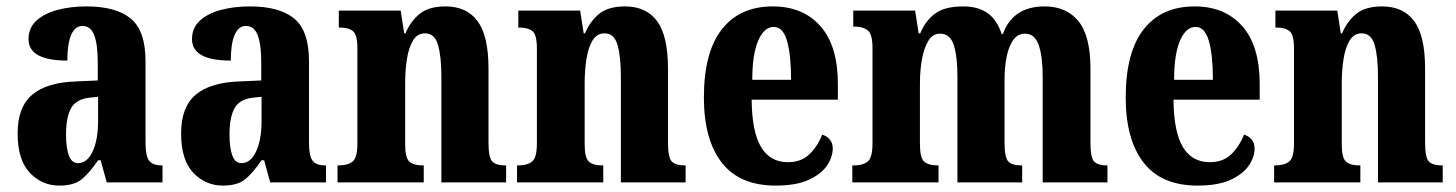

<svg xmlns="http://www.w3.org/2000/svg" viewBox="-20 -569 4542 599"><path d="M165 10Q111 10 73 -30Q35 -70 35 -153Q35 -235 80.5 -273.5Q126 -312 218 -315L285 -318V-374Q285 -430 274 -459Q263 -488 237 -488Q214 -488 202 -460Q190 -432 190 -380Q69 -380 69 -447Q69 -482 93.5 -504.5Q118 -527 159 -538Q200 -549 250 -549Q342 -549 388 -511Q434 -473 434 -378V-124Q434 -83 445 -68Q456 -53 484 -53H487V0H313L294 -69H286Q258 -28 234 -9Q210 10 165 10ZM223 -60Q252 -60 269 -96.5Q286 -133 286 -191V-267L257 -264Q217 -259 201.5 -231Q186 -203 186 -149Q186 -107 195 -83.5Q204 -60 223 -60Z M675 10Q621 10 583 -30Q545 -70 545 -153Q545 -235 590.5 -273.5Q636 -312 728 -315L795 -318V-374Q795 -430 784 -459Q773 -488 747 -488Q724 -488 712 -460Q700 -432 700 -380Q579 -380 579 -447Q579 -482 603.5 -504.5Q628 -527 669 -538Q710 -549 760 -549Q852 -549 898 -511Q944 -473 944 -378V-124Q944 -83 955 -68Q966 -53 994 -53H997V0H823L804 -69H796Q768 -28 744 -9Q720 10 675 10ZM733 -60Q762 -60 779 -96.5Q796 -133 796 -191V-267L767 -264Q727 -259 711.5 -231Q696 -203 696 -149Q696 -107 705 -83.5Q714 -60 733 -60Z M1033 0V-53H1037Q1065 -53 1080 -65Q1095 -77 1095 -122V-418Q1095 -460 1081.5 -471.5Q1068 -483 1041 -483H1037V-536H1230L1241 -465H1245Q1261 -503 1289.5 -526Q1318 -549 1370 -549Q1436 -549 1470 -503Q1504 -457 1504 -355V-124Q1504 -77 1516 -65Q1528 -53 1555 -53H1559V0H1357V-329Q1357 -393 1346.5 -429Q1336 -465 1306 -465Q1282 -465 1268.5 -442.5Q1255 -420 1249.5 -384.5Q1244 -349 1244 -309V-119Q1244 -76 1257.5 -64.5Q1271 -53 1298 -53H1302V0Z M1593 0V-53H1597Q1625 -53 1640 -65Q1655 -77 1655 -122V-418Q1655 -460 1641.5 -471.5Q1628 -483 1601 -483H1597V-536H1790L1801 -465H1805Q1821 -503 1849.5 -526Q1878 -549 1930 -549Q1996 -549 2030 -503Q2064 -457 2064 -355V-124Q2064 -77 2076 -65Q2088 -53 2115 -53H2119V0H1917V-329Q1917 -393 1906.5 -429Q1896 -465 1866 -465Q1842 -465 1828.5 -442.5Q1815 -420 1809.5 -384.5Q1804 -349 1804 -309V-119Q1804 -76 1817.5 -64.5Q1831 -53 1858 -53H1862V0Z M2400 10Q2287 10 2231.5 -62Q2176 -134 2176 -265Q2176 -406 2232 -477.5Q2288 -549 2391 -549Q2485 -549 2539.5 -487.5Q2594 -426 2594 -307V-258H2325Q2326 -157 2354.5 -110Q2383 -63 2438 -63Q2480 -63 2505.5 -88Q2531 -113 2545 -149Q2559 -145 2568.5 -134Q2578 -123 2578 -106Q2578 -79 2560 -52.5Q2542 -26 2503 -8Q2464 10 2400 10ZM2448 -320Q2448 -397 2435.5 -441Q2423 -485 2394 -485Q2364 -485 2345.5 -442.5Q2327 -400 2327 -320Z M2639 0V-53H2644Q2672 -53 2687 -65Q2702 -77 2702 -122V-420Q2702 -463 2687 -474.5Q2672 -486 2645 -486H2642V-536H2835L2846 -465H2851Q2867 -504 2897 -526.5Q2927 -549 2985 -549Q3031 -549 3060.5 -528.5Q3090 -508 3105 -463H3109Q3123 -504 3155.5 -526.5Q3188 -549 3239 -549Q3307 -549 3344.5 -503Q3382 -457 3382 -355V-124Q3382 -77 3393.5 -65Q3405 -53 3433 -53H3435V0H3233V-329Q3233 -393 3220.5 -428.5Q3208 -464 3178 -464Q3155 -464 3141 -444Q3127 -424 3120.5 -392Q3114 -360 3114 -321V-124Q3114 -77 3126 -65Q3138 -53 3165 -53H3169V0H2967V-329Q2967 -393 2955.5 -428.5Q2944 -464 2913 -464Q2890 -464 2876.5 -442Q2863 -420 2856.5 -385Q2850 -350 2850 -309V-119Q2850 -76 2863.5 -64.5Q2877 -53 2905 -53H2908V0Z M3716 10Q3603 10 3547.5 -62Q3492 -134 3492 -265Q3492 -406 3548 -477.5Q3604 -549 3707 -549Q3801 -549 3855.5 -487.5Q3910 -426 3910 -307V-258H3641Q3642 -157 3670.5 -110Q3699 -63 3754 -63Q3796 -63 3821.5 -88Q3847 -113 3861 -149Q3875 -145 3884.5 -134Q3894 -123 3894 -106Q3894 -79 3876 -52.5Q3858 -26 3819 -8Q3780 10 3716 10ZM3764 -320Q3764 -397 3751.5 -441Q3739 -485 3710 -485Q3680 -485 3661.5 -442.5Q3643 -400 3643 -320Z M3955 0V-53H3959Q3987 -53 4002 -65Q4017 -77 4017 -122V-418Q4017 -460 4003.5 -471.5Q3990 -483 3963 -483H3959V-536H4152L4163 -465H4167Q4183 -503 4211.5 -526Q4240 -549 4292 -549Q4358 -549 4392 -503Q4426 -457 4426 -355V-124Q4426 -77 4438 -65Q4450 -53 4477 -53H4481V0H4279V-329Q4279 -393 4268.5 -429Q4258 -465 4228 -465Q4204 -465 4190.5 -442.5Q4177 -420 4171.5 -384.5Q4166 -349 4166 -309V-119Q4166 -76 4179.5 -64.5Q4193 -53 4220 -53H4224V0Z"/></svg>

Font: Noto Serif Khmer ExtraCondensed ExtraBold
Style: Regular
Weight: 800
Width: 2
Designer: Danh Hong and the Monotype Design Team
Foundry: Monotype Imaging Inc.
Version: Version 2.004; ttfautohint (v1.8.4.7-5d5b)